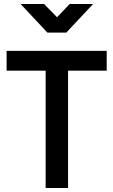

<svg xmlns="http://www.w3.org/2000/svg" viewBox="-20 -939 566 959"><path d="M13 -586V-685H513V-586H320V0H208V-586ZM217 -776 83 -919H200L265 -853L328 -919H445L311 -776Z"/></svg>

Font: Titillium Web[RUS by Daymarius]
Style: Regular
Weight: 600
Designer: Cyrillization by Daymarius
Foundry: Cyrillization by Daymarius
Version: Version 1.002 September 11, 2018